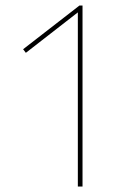

<svg xmlns="http://www.w3.org/2000/svg" viewBox="-20 -678 473 698"><path d="M280 -658V0H263V-633L74 -486L64 -499L269 -658Z"/></svg>

Font: Ysabeau Infant Thin
Style: Regular
Weight: 200
Designer: Christian Thalmann (Catharsis Fonts)
Version: Version 0.003